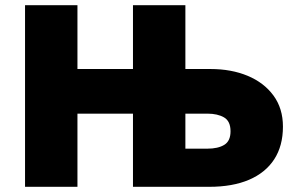

<svg xmlns="http://www.w3.org/2000/svg" viewBox="-20 -720 1129 740"><path d="M492.5 0V-700H694.5V-147H778.5Q820.5 -147 844.5 -161.8Q868.5 -176.5 868.5 -214Q868.5 -253 843.5 -267.5Q818.5 -282 779.5 -282H234.5V-454H791.5Q871.5 -454 934.5 -427.8Q997.5 -401.5 1034 -351.8Q1070.5 -302 1070.5 -232Q1070.5 -158 1037 -106.2Q1003.5 -54.5 940 -27.2Q876.5 0 786.5 0ZM76.5 0V-700H278.5V0Z"/></svg>

Font: Geologica Roman Black
Style: Regular
Weight: 900
Designer: Sindre Bremnes, Frode Helland
Foundry: Monokrom Skriftforlag AS
Version: Version 1.010;gftools[0.9.28]